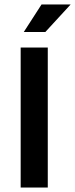

<svg xmlns="http://www.w3.org/2000/svg" viewBox="-20 -844 338 864"><path d="M195 -630V0H73V-630ZM184 -700H87L167 -824H298Z"/></svg>

Font: Mukta Malar SemiBold
Style: Regular
Weight: 600
Designer: Aadarsh Rajan, Girish Dalvi, Yashodeep Gholap
Foundry: Ek Type
Version: Version 2.538;PS 1.000;hotconv 16.6.51;makeotf.lib2.5.65220;